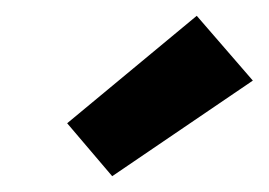

<svg xmlns="http://www.w3.org/2000/svg" viewBox="-20 -792 340 243"><path d="M122 -569 65 -636 229 -772 300 -690Z"/></svg>

Font: DM Sans 9pt SemiBold
Style: Italic
Weight: 600
Italic angle: -10°
Version: Version 4.004;gftools[0.9.30]